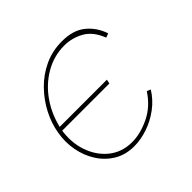

<svg xmlns="http://www.w3.org/2000/svg" viewBox="-138 -669 820 820"><g transform="rotate(-45 271.5 -259.0)"><path d="M236 9Q184 9 145 -14.5Q106 -38 81 -77Q56 -116 47 -164.5Q38 -213 47 -263Q55 -311 79 -357.5Q103 -404 140.5 -442.5Q178 -481 227 -504Q276 -527 334 -527Q402 -527 441.5 -494.5Q481 -462 498 -411L479 -404Q457 -461 416 -484Q375 -507 328 -507Q266 -507 211.5 -475.5Q157 -444 119 -389Q81 -334 66 -262Q55 -195 74.5 -137.5Q94 -80 137.5 -45Q181 -10 242 -10Q292 -10 347.5 -36.5Q403 -63 440 -120L457 -113Q433 -74 396 -46.5Q359 -19 317 -5Q275 9 236 9ZM60 -256 64 -275H354L350 -256Z"/></g></svg>

Font: Raleway Thin
Style: Italic
Weight: 100
Italic angle: -12°
Designer: Matt McInerney, Pablo Impallari, Rodrigo Fuenzalida
Foundry: Matt McInerney, Pablo Impallari, Rodrigo Fuenzalida
Version: Version 4.026